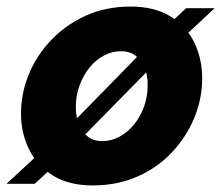

<svg xmlns="http://www.w3.org/2000/svg" viewBox="-53 -555 674 585"><path d="M229 10Q157 10 108.5 -20Q60 -50 35.5 -100Q11 -150 11 -209Q11 -271 35 -329Q59 -387 103.5 -433.5Q148 -480 209 -507.5Q270 -535 345 -535Q418 -535 466.5 -505Q515 -475 539 -425.5Q563 -376 563 -316Q563 -254 539 -196Q515 -138 471 -91Q427 -44 365.5 -17Q304 10 229 10ZM258 -125Q285 -125 310 -138Q335 -151 354.5 -174.5Q374 -198 385.5 -229Q397 -260 397 -296Q397 -327 387 -350Q377 -373 359 -386Q341 -399 316 -399Q289 -399 264 -386Q239 -373 220 -349.5Q201 -326 189.5 -295Q178 -264 178 -228Q178 -198 188 -174.5Q198 -151 215.5 -138Q233 -125 258 -125ZM122 -139 157 -92 53 5H-33ZM136 -148 411 -429 453 -396 168 -106ZM421 -443 514 -530H601L468 -406Z"/></svg>

Font: Raleway Thin ExtraBold
Style: Italic
Weight: 800
Italic angle: -12°
Version: Version 4.026